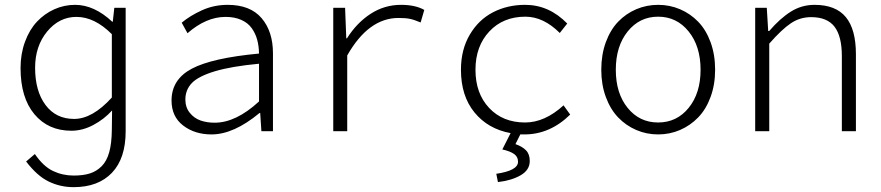

<svg xmlns="http://www.w3.org/2000/svg" viewBox="-20 -542 3638 793"><path d="M284.2 231Q229 231 181.2 207.8Q133.3 184.6 87.9 125L124 94.2Q158.7 145 198.7 164.1Q238.8 183.1 284.2 183.1Q323.7 183.1 351.3 174.3Q378.9 165.5 399.9 144.5Q420.9 123.5 431.2 86.4Q441.4 49.3 441.9 -5.9L442.9 -85.9Q410.6 -49.8 365.7 -25.9Q320.8 -2 274.9 -2Q179.2 -2 122.1 -70.3Q64.9 -138.7 64.9 -261.2Q64.9 -319.8 83.3 -369.6Q101.6 -419.4 132.6 -452.4Q163.6 -485.4 204.3 -503.7Q245.1 -522 290 -522Q369.1 -522 443.8 -452.1H445.8L452.1 -509.8H499V0Q499 112.3 442.4 171.6Q385.7 231 284.2 231ZM286.1 -50.8Q361.8 -50.8 441.9 -139.2V-400.9Q370.6 -472.2 295.9 -472.2Q224.6 -472.2 174.8 -411.9Q125 -351.6 125 -262.2Q125 -166 168 -108.4Q210.9 -50.8 286.1 -50.8Z M853.5 13.2Q784.2 13.2 736.3 -23.7Q688.5 -60.5 688.5 -127Q688.5 -213.9 772.2 -258.3Q856 -302.7 1049.8 -320.8Q1049.3 -352.1 1042.2 -377.9Q1035.2 -403.8 1019.8 -425.5Q1004.4 -447.3 976.8 -459.7Q949.2 -472.2 911.6 -472.2Q831.5 -472.2 754.4 -404.8L730.5 -448.2Q764.6 -477.1 814 -499.5Q863.3 -522 920.4 -522Q1013.7 -522 1060.5 -467Q1107.4 -412.1 1107.4 -321.8V0H1059.6L1054.7 -75.2H1051.8Q945.3 13.2 853.5 13.2ZM866.7 -35.2Q954.6 -35.2 1049.8 -123V-278.8Q936 -268.1 868.2 -247.8Q800.3 -227.5 772.9 -199.5Q745.6 -171.4 745.6 -130.9Q745.6 -98.6 763.7 -76.2Q781.7 -53.7 808.1 -44.4Q834.5 -35.2 866.7 -35.2Z M1356.4 0V-509.8H1405.3L1410.2 -383.8H1413.1Q1453.6 -447.8 1510.7 -484.9Q1567.9 -522 1636.2 -522Q1695.8 -522 1732.4 -501L1717.3 -449.2Q1690.9 -460.4 1673.1 -464.1Q1655.3 -467.8 1626 -467.8Q1502 -467.8 1414.1 -313V0Z M2108.9 53.2Q2137.2 63 2152.6 78.9Q2168 94.7 2168 123Q2168 160.2 2130.4 181.9Q2092.8 203.6 2036.6 210L2029.8 175.8Q2119.6 162.6 2119.6 126Q2119.6 105.5 2103.3 94Q2086.9 82.5 2054.7 75.2L2088.9 7.8Q1995.6 -9.3 1939.7 -77.6Q1883.8 -146 1883.8 -253.9Q1883.8 -336.9 1920.2 -398.7Q1956.5 -460.4 2016.1 -491.2Q2075.7 -522 2148.9 -522Q2247.6 -522 2322.8 -444.8L2292 -405.8Q2224.6 -473.1 2149.9 -473.1Q2058.1 -473.1 2001 -412.1Q1943.8 -351.1 1943.8 -253.9Q1943.8 -156.2 2000.2 -96.2Q2056.6 -36.1 2148.9 -36.1Q2230 -36.1 2307.6 -106.9L2335 -68.8Q2251.5 13.2 2146 13.2H2128.9Z M2463.4 -253.9Q2463.4 -316.4 2482.2 -367.7Q2501 -418.9 2533.2 -452.4Q2565.4 -485.8 2607.9 -503.9Q2650.4 -522 2698.2 -522Q2746.1 -522 2788.6 -503.9Q2831.1 -485.8 2863.5 -452.4Q2896 -418.9 2914.8 -367.7Q2933.6 -316.4 2933.6 -253.9Q2933.6 -192.4 2914.8 -141.4Q2896 -90.3 2863.5 -56.9Q2831.1 -23.4 2788.6 -5.1Q2746.1 13.2 2698.2 13.2Q2650.4 13.2 2607.9 -5.1Q2565.4 -23.4 2533.2 -56.9Q2501 -90.3 2482.2 -141.4Q2463.4 -192.4 2463.4 -253.9ZM2873.5 -253.9Q2873.5 -351.1 2824.2 -412.1Q2774.9 -473.1 2698.2 -473.1Q2621.6 -473.1 2572.5 -412.1Q2523.4 -351.1 2523.4 -253.9Q2523.4 -156.7 2572.3 -96.4Q2621.1 -36.1 2698.2 -36.1Q2775.4 -36.1 2824.5 -96.7Q2873.5 -157.2 2873.5 -253.9Z M3099.1 0V-509.8H3147L3152.8 -414.1H3157.2Q3202.1 -466.3 3246.6 -494.1Q3291 -522 3344.2 -522Q3431.6 -522 3473.4 -471.4Q3515.1 -420.9 3515.1 -317.9V0H3457V-310.1Q3457 -392.1 3426.8 -431.6Q3396.5 -471.2 3330.1 -471.2Q3284.2 -471.2 3246.6 -446Q3209 -420.9 3157.2 -361.8V0Z"/></svg>

Font: Office Code Pro D Light
Style: Regular
Weight: 300
Designer: Nathan Rutzky & Paul D. Hunt
Foundry: Adobe Systems Incorporated
Version: Version 1.004;PS 001.004;hotconv 1.0.70;makeotf.lib2.5.58329